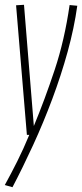

<svg xmlns="http://www.w3.org/2000/svg" viewBox="-22 -561 342 800"><path d="M268 -540 300 -537Q287 -444 260 -346Q233 -248 196 -149Q159 -50 116 43.5Q73 137 30 219L-2 210Q24 163 50 111Q76 59 100 1H90L45 -539L78 -541L119 -36Q165 -147 206 -270.5Q247 -394 268 -540Z"/></svg>

Font: Georama Condensed ExtraLight
Style: Italic
Weight: 200
Width: 3
Italic angle: -9°
Designer: Jean-Baptiste Levee
Foundry: Production Type
Version: Version 1.000